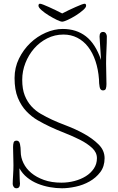

<svg xmlns="http://www.w3.org/2000/svg" viewBox="-20 -992 632 1028"><path d="M433 -972Q441 -972 441 -961Q441 -952 424.5 -937.5Q408 -923 386.5 -909.5Q365 -896 343.5 -886Q322 -876 313 -876Q304 -876 283.5 -886Q263 -896 241 -909.5Q219 -923 202.5 -937.5Q186 -952 186 -961Q186 -972 194 -972Q199 -972 212 -967Q225 -962 241.5 -954.5Q258 -947 277 -938Q296 -929 313 -920Q330 -929 349 -938Q368 -947 385 -954.5Q402 -962 415 -967Q428 -972 433 -972ZM84 -91Q84 -68 85 -50Q85 -42 85.5 -35Q86 -28 86 -22Q86 -15 87 -9Q87 16 68 16Q58 16 53 8Q48 0 48 -7Q48 -13 48.5 -25Q49 -37 50 -52Q51 -67 51.5 -82Q52 -97 52 -108Q52 -124 51.5 -135Q51 -146 51 -156.5Q51 -167 50.5 -178Q50 -189 50 -205Q50 -219 53 -229Q56 -239 69 -239Q83 -239 87 -220.5Q91 -202 91 -180Q91 -149 105.5 -119Q120 -89 147.5 -66Q175 -43 215.5 -28.5Q256 -14 309 -14Q345 -14 379 -23Q413 -32 439.5 -48.5Q466 -65 482.5 -89.5Q499 -114 499 -145Q499 -176 473 -200Q447 -224 408.5 -243.5Q370 -263 326.5 -280Q283 -297 247 -314Q215 -329 182 -348Q149 -367 121 -396.5Q93 -426 75.5 -468.5Q58 -511 58 -574Q58 -630 81.5 -678Q105 -726 142 -761.5Q179 -797 225 -817Q271 -837 316 -837Q389 -837 440 -797.5Q491 -758 521 -671Q517 -734 515 -764.5Q513 -795 513 -796Q513 -821 532 -821Q542 -821 547 -813Q552 -805 552 -798Q552 -763 550 -725.5Q548 -688 548 -652Q548 -620 549 -597Q550 -574 550 -542Q550 -528 547 -518Q544 -508 531 -508Q517 -508 513.5 -526.5Q510 -545 510 -567Q506 -621 491 -665.5Q476 -710 451.5 -741.5Q427 -773 393.5 -790Q360 -807 320 -807Q273 -807 232.5 -786.5Q192 -766 162.5 -732Q133 -698 116 -654.5Q99 -611 99 -565Q99 -515 112.5 -481Q126 -447 148.5 -422.5Q171 -398 200 -381.5Q229 -365 259 -351Q289 -337 336.5 -319Q384 -301 429.5 -276Q475 -251 507.5 -219Q540 -187 540 -145Q540 -101 517 -70.5Q494 -40 459.5 -20.5Q425 -1 385 7.5Q345 16 312 16Q280 16 246.5 10Q213 4 182 -8.5Q151 -21 125.5 -41.5Q100 -62 84 -91Z"/></svg>

Font: Life Savers
Style: Regular
Weight: 400
Designer: Pablo Impallari, Rodrigo Fuenzalida, Brenda Gallo
Foundry: Pablo Impallari, Rodrigo Fuenzalida, Brenda Gallo
Version: Version 3.001; ttfautohint (v0.95) -l 8 -r 50 -G 200 -x 14 -